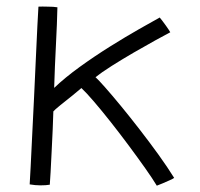

<svg xmlns="http://www.w3.org/2000/svg" viewBox="-20 -554 618 592"><path d="M463.5 18.5Q450.5 -3 427.8 -35.2Q405 -67.5 377.5 -104.5Q350 -141.5 322 -177Q294 -212.5 270 -240.5Q246 -268.5 231 -282.5Q222 -274.5 203 -259.2Q184 -244 166.2 -229.8Q148.5 -215.5 144.5 -210.5Q144 -189 142.5 -155.2Q141 -121.5 139.2 -86.2Q137.5 -51 136 -23Q134.5 5 133.5 15.5Q128 16.5 120.5 17Q113 17.5 104.5 17.5Q89 17.5 71.5 14.5Q72.5 1 74.5 -39.5Q76.5 -80 79.2 -136Q82 -192 85 -253.8Q88 -315.5 90.5 -372.8Q93 -430 95.2 -473Q97.5 -516 98.5 -533.5Q103.5 -534 111.2 -533.8Q119 -533.5 127 -533.5Q145.5 -533.5 157 -531.5Q156 -483 152.5 -416.2Q149 -349.5 147 -283Q180 -314.5 226 -347.8Q272 -381 320 -411Q368 -441 408.8 -464.2Q449.5 -487.5 472.5 -500Q481.5 -489 491.5 -475Q501.5 -461 505 -454.5Q489.5 -446.5 458.8 -429.5Q428 -412.5 392.2 -391.8Q356.5 -371 324.5 -350.8Q292.5 -330.5 274.5 -316Q283.5 -308 304.5 -284.2Q325.5 -260.5 353.2 -226.8Q381 -193 411 -154.2Q441 -115.5 468.8 -77Q496.5 -38.5 517 -5.5Q514 -3 503.2 1.8Q492.5 6.5 481 11.5Q469.5 16.5 463.5 18.5Z"/></svg>

Font: Grandstander ExtraLight
Style: Regular
Weight: 200
Designer: Tyler Finck
Foundry: Etcetera Type Co
Version: Version 1.200; ttfautohint (v1.8.3)